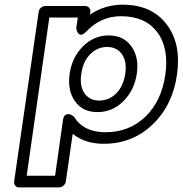

<svg xmlns="http://www.w3.org/2000/svg" viewBox="-20 -590 789 829"><path d="M41 193.8 147 -539.1Q148.4 -549.8 157 -556.9Q165.5 -564 174.8 -564H348.1Q358.9 -564 365.2 -555.9Q371.6 -547.9 370.1 -539.1L368.2 -526.9Q432.1 -569.8 509.8 -569.8Q634.3 -569.8 699 -485.6Q763.7 -401.4 744.1 -267.1Q725.1 -134.8 638.4 -52Q551.8 30.8 428.2 30.8Q346.7 30.8 293.9 -12.2L264.2 193.8Q262.7 204.6 253.4 211.9Q244.1 219.2 234.9 219.2H62Q51.3 219.2 45.4 211.2Q39.6 203.1 41 193.8ZM95.2 168.9H217.8L252 -71.8Q254.9 -92.3 266.6 -95.9Q278.3 -99.6 288.6 -93.3L298.8 -86.9Q340.3 -19 435.1 -19Q537.6 -19 607.4 -85.9Q677.2 -152.8 693.8 -267.1Q710.4 -383.3 658.4 -451.7Q606.4 -520 502.9 -520Q414.6 -520 352.1 -453.1Q335.4 -437 325.9 -440.4Q316.4 -443.8 312.5 -456.1L309.1 -467.8L315.9 -514.2H192.9ZM280.8 -272Q291 -342.3 338.1 -389.6Q385.3 -437 449.2 -437Q513.7 -437 547.4 -389.6Q581.1 -342.3 570.8 -272Q560.5 -201.2 513.2 -153.6Q465.8 -106 400.9 -106Q336.4 -106 303.5 -153.1Q270.5 -200.2 280.8 -272ZM331.1 -272Q322.8 -217.8 345 -186.8Q367.2 -155.8 408.2 -155.8Q451.2 -155.8 481.9 -186.8Q512.7 -217.8 521 -272Q528.3 -325.2 506.3 -356.2Q484.4 -387.2 441.9 -387.2Q400.9 -387.2 369.6 -356Q338.4 -324.7 331.1 -272Z"/></svg>

Font: Trueno Bold Outline
Style: Italic
Weight: 700
Width: 6
Designer: Julieta Ulanovsky
Foundry: Julieta Ulanovsky
Version: Version 3.001b | FøM Fix